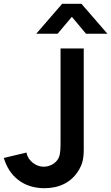

<svg xmlns="http://www.w3.org/2000/svg" viewBox="-20 -975 585 1010"><path d="M214 15C291 15 357 -15 396.5 -83.5C424 -131 420.5 -168.5 420.5 -235.5V-720H298.5V-235.5C298.5 -196 298.5 -167 289 -145.5C273.5 -112 237.5 -98 209.5 -98C167 -98 126.5 -131.5 119 -172.5L0 -144C29 -47 103.5 15 214 15ZM170.5 -797.5H283L358 -886.5L432.5 -797.5H545L408.5 -955H307Z"/></svg>

Font: Manrope
Style: Bold
Weight: 700
Designer: Mikhail Sharanda
Foundry: Mikhail Sharanda
Version: Version 4.505;FEAKit 1.0